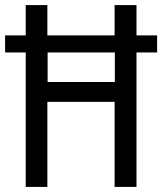

<svg xmlns="http://www.w3.org/2000/svg" viewBox="-21 -734 637 754"><path d="M80 0V-528H-1V-595H80V-714H165V-595H429V-714H515V-595H596V-528H515V0H429V-334H165V0ZM166 -412H430V-528H166Z"/></svg>

Font: Noto Sans Myanmar Condensed
Style: Regular
Weight: 400
Width: 3
Designer: Monotype Design Team
Foundry: Monotype Imaging Inc.
Version: Version 2.107; ttfautohint (v1.8.4.7-5d5b)